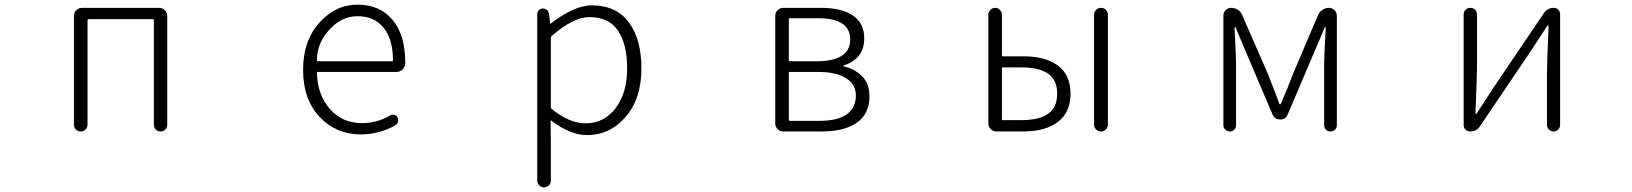

<svg xmlns="http://www.w3.org/2000/svg" viewBox="-20 -567 7040 828"><path d="M298.8 -29.3V-498Q298.8 -512.7 309.1 -522.9Q319.3 -533.2 334 -533.2H667Q680.7 -533.2 690.9 -522.9Q701.2 -512.7 701.2 -498V-29.3Q701.2 -16.6 692.9 -8.3Q684.6 0 672.4 0Q660.2 0 651.9 -8.3Q643.6 -16.6 643.6 -29.3V-479.5Q643.6 -484.4 638.7 -484.4H361.3Q357.4 -484.4 357.4 -479.5V-29.3Q357.4 -16.6 348.6 -8.3Q339.8 0 328.1 0Q316.4 0 307.6 -8.3Q298.8 -16.6 298.8 -29.3Z M1535.2 12.7Q1429.7 12.7 1358.4 -63Q1287.1 -138.7 1287.1 -265.6Q1287.1 -390.6 1356.9 -468.8Q1426.8 -546.9 1521.5 -546.9Q1618.2 -546.9 1672.9 -481.4Q1727.5 -416 1727.5 -298.8Q1727.5 -294.9 1727.5 -292Q1726.6 -277.3 1715.8 -267.1Q1705.1 -256.8 1689.5 -256.8H1350.6Q1346.7 -256.8 1346.7 -252.9Q1349.6 -156.2 1403.3 -96.2Q1457 -36.1 1541 -36.1Q1606.4 -36.1 1663.1 -69.3Q1670.9 -74.2 1680.7 -71.8Q1690.4 -69.3 1694.3 -60.5Q1699.2 -51.8 1696.3 -41.5Q1693.4 -31.2 1684.6 -26.4Q1614.3 12.7 1535.2 12.7ZM1346.7 -306.6Q1346.7 -302.7 1350.6 -302.7H1669.9Q1674.8 -302.7 1674.8 -307.6Q1674.8 -307.6 1674.8 -307.6Q1673.8 -400.4 1633.3 -448.7Q1592.8 -497.1 1522.5 -497.1Q1456.1 -497.1 1406.2 -445.3Q1346.7 -384.8 1346.7 -306.6Z M2296.9 211.9V-505.9Q2296.9 -516.6 2304.2 -523.4Q2311.5 -530.3 2321.3 -530.3Q2331.1 -530.3 2338.9 -523.4Q2346.7 -516.6 2347.7 -506.8L2352.5 -465.8Q2352.5 -464.8 2353.5 -464.8Q2354.5 -464.8 2355.5 -465.8Q2457 -543.9 2532.2 -543.9Q2636.7 -543.9 2691.4 -471.2Q2746.1 -398.4 2746.1 -272.5Q2746.1 -140.6 2677.7 -62.5Q2609.4 15.6 2511.7 15.6Q2439.5 15.6 2357.4 -46.9Q2354.5 -48.8 2354.5 -44.9L2355.5 48.8V211.9Q2355.5 223.6 2346.7 232.4Q2337.9 241.2 2326.2 241.2Q2314.5 241.2 2305.7 232.4Q2296.9 223.6 2296.9 211.9ZM2505.9 -35.2Q2585 -35.2 2634.8 -100.6Q2684.6 -166 2684.6 -272.5Q2684.6 -375 2645.5 -434.1Q2606.4 -493.2 2521.5 -493.2Q2452.1 -493.2 2358.4 -411.1Q2355.5 -408.2 2355.5 -404.3V-104.5Q2355.5 -100.6 2358.4 -97.7Q2434.6 -35.2 2505.9 -35.2Z M3358.4 0Q3343.8 0 3333.5 -10.3Q3323.2 -20.5 3323.2 -35.2V-498Q3323.2 -512.7 3333.5 -522.9Q3343.8 -533.2 3358.4 -533.2H3518.6Q3608.4 -533.2 3657.7 -500.5Q3707 -467.8 3707 -401.4Q3707 -313.5 3619.1 -285.2Q3617.2 -285.2 3617.2 -283.2Q3617.2 -281.2 3620.1 -280.3Q3667 -269.5 3698.2 -237.8Q3729.5 -206.1 3729.5 -152.3Q3729.5 -76.2 3675.3 -38.1Q3621.1 0 3524.4 0ZM3381.8 -307.6Q3381.8 -302.7 3385.7 -302.7H3500Q3646.5 -302.7 3646.5 -396.5Q3646.5 -488.3 3508.8 -488.3H3385.7Q3381.8 -488.3 3381.8 -483.4ZM3381.8 -50.8Q3381.8 -45.9 3385.7 -45.9H3514.6Q3591.8 -45.9 3631.3 -73.7Q3670.9 -101.6 3670.9 -155.3Q3670.9 -203.1 3628.4 -230Q3585.9 -256.8 3506.8 -256.8H3385.7Q3381.8 -256.8 3381.8 -252.9Z M4277.3 0Q4262.7 0 4252.4 -10.3Q4242.2 -20.5 4242.2 -35.2V-503.9Q4242.2 -515.6 4251 -524.4Q4259.8 -533.2 4271.5 -533.2Q4283.2 -533.2 4292 -524.4Q4300.8 -515.6 4300.8 -503.9V-328.1Q4300.8 -324.2 4304.7 -324.2H4392.6Q4489.3 -324.2 4543 -283.7Q4596.7 -243.2 4596.7 -163.1Q4596.7 -83 4542.5 -41.5Q4488.3 0 4392.6 0ZM4300.8 -53.7Q4300.8 -48.8 4304.7 -48.8H4381.8Q4461.9 -48.8 4500.5 -76.7Q4539.1 -104.5 4539.1 -163.1Q4539.1 -221.7 4500.5 -249Q4461.9 -276.4 4381.8 -276.4H4304.7Q4300.8 -276.4 4300.8 -271.5ZM4698.2 -29.3V-503.9Q4698.2 -515.6 4707 -524.4Q4715.8 -533.2 4728 -533.2Q4740.2 -533.2 4749 -524.4Q4757.8 -515.6 4757.8 -503.9V-29.3Q4757.8 -17.6 4749 -8.8Q4740.2 0 4728 0Q4715.8 0 4707 -8.8Q4698.2 -17.6 4698.2 -29.3Z M5255.9 -27.3V-499Q5255.9 -513.7 5265.6 -523.4Q5275.4 -533.2 5290 -533.2Q5304.7 -533.2 5317.9 -524.9Q5331.1 -516.6 5336.9 -502L5446.3 -252Q5452.1 -236.3 5470.2 -190.4Q5488.3 -144.5 5497.1 -119.1Q5498 -117.2 5500.5 -117.2Q5502.9 -117.2 5503.9 -119.1Q5541 -207 5557.6 -252L5664.1 -502Q5669.9 -515.6 5683.1 -524.4Q5696.3 -533.2 5710.9 -533.2Q5725.6 -533.2 5735.4 -522.9Q5745.1 -512.7 5745.1 -499V-27.3Q5745.1 -15.6 5737.3 -7.8Q5729.5 0 5717.8 0Q5706.1 0 5698.2 -7.8Q5690.4 -15.6 5690.4 -27.3V-288.1Q5690.4 -326.2 5697.3 -448.2Q5697.3 -450.2 5695.3 -450.2Q5693.4 -450.2 5692.4 -448.2Q5679.7 -416 5644.5 -335L5533.2 -73.2Q5524.4 -51.8 5501 -51.8Q5477.5 -51.8 5467.8 -73.2L5356.4 -335Q5323.2 -412.1 5309.6 -447.3Q5308.6 -450.2 5306.2 -450.2Q5303.7 -450.2 5303.7 -447.3Q5310.5 -326.2 5310.5 -288.1V-27.3Q5310.5 -15.6 5302.7 -7.8Q5294.9 0 5283.7 0Q5272.5 0 5264.2 -7.8Q5255.9 -15.6 5255.9 -27.3Z M6320.3 0Q6308.6 0 6300.3 -7.8Q6292 -15.6 6292 -27.3V-504.9Q6292 -516.6 6300.3 -524.9Q6308.6 -533.2 6320.8 -533.2Q6333 -533.2 6341.3 -524.9Q6349.6 -516.6 6349.6 -504.9V-276.4Q6349.6 -240.2 6342.8 -78.1Q6342.8 -76.2 6345.2 -76.2Q6347.7 -76.2 6348.6 -78.1Q6359.4 -94.7 6385.7 -135.3Q6412.1 -175.8 6422.9 -192.4L6637.7 -509.8Q6653.3 -533.2 6680.7 -533.2Q6692.4 -533.2 6700.2 -524.9Q6708 -516.6 6708 -505.9V-28.3Q6708 -16.6 6699.7 -8.3Q6691.4 0 6679.7 0Q6668 0 6659.7 -8.3Q6651.4 -16.6 6651.4 -28.3V-255.9Q6651.4 -293 6658.2 -454.1Q6658.2 -457 6655.8 -457Q6653.3 -457 6652.3 -455.1Q6636.7 -431.6 6578.1 -341.8L6362.3 -22.5Q6347.7 0 6320.3 0Z"/></svg>

Font: Gen Jyuu Gothic L Monospace Light
Style: Regular
Weight: 300
Designer: [Source Han Sans]
Ryoko NISHIZUKA  (kana & ideographs); Paul D. Hunt (Latin, Greek & Cyrillic); Wenlong ZHANG  (bopomofo
Version: Version 1.002.20150607